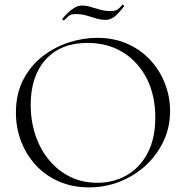

<svg xmlns="http://www.w3.org/2000/svg" viewBox="-20 -800 806 832"><path d="M366 12Q294 12 235.5 -13.5Q177 -39 135.5 -84Q94 -129 71.5 -187.5Q49 -246 49 -312Q49 -393 80.5 -454Q112 -515 164 -555.5Q216 -596 278 -616Q340 -636 401 -636Q475 -636 533.5 -609.5Q592 -583 633 -538Q674 -493 695.5 -436Q717 -379 717 -319Q717 -249 689 -189Q661 -129 612.5 -84Q564 -39 500.5 -13.5Q437 12 366 12ZM402 -8Q472 -8 529 -40.5Q586 -73 619.5 -136.5Q653 -200 653 -291Q653 -386 616.5 -458.5Q580 -531 514 -572.5Q448 -614 359 -614Q243 -614 178 -542Q113 -470 113 -346Q113 -276 133.5 -214.5Q154 -153 192.5 -106.5Q231 -60 284 -34Q337 -8 402 -8ZM461 -752Q481 -752 491.5 -760.5Q502 -769 510 -779Q512 -781 515.5 -777.5Q519 -774 517 -772Q490 -737 473 -725.5Q456 -714 439 -714Q416 -714 395.5 -720.5Q375 -727 354 -733Q333 -739 307 -739Q287 -739 277.5 -730.5Q268 -722 258 -712Q256 -711 252.5 -713.5Q249 -716 251 -719Q259 -730 272.5 -743Q286 -756 302 -766Q318 -776 335 -776Q353 -776 372.5 -770Q392 -764 414 -758Q436 -752 461 -752Z"/></svg>

Font: Cormorant Infant Light
Style: Regular
Weight: 300
Designer: Christian Thalmann (Catharsis Fonts)
Foundry: Catharsis Fonts
Version: Version 4.001